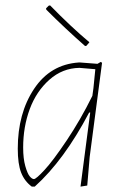

<svg xmlns="http://www.w3.org/2000/svg" viewBox="-20 -689 462 713"><path d="M166 -669Q243 -590 312 -532L301 -519L296 -518Q221 -584 152 -653L151 -658L161 -668ZM273 -457H277L342 -452L354 -459L359 -456L313 -106L304 0L279 4L315 -271H311Q218 -94 109 4H98Q71 -16 58.5 -48Q46 -80 46 -137Q46 -268 106.5 -359Q167 -450 273 -457ZM66 -141Q66 -100 74 -72Q82 -44 90.5 -34Q99 -24 106 -24Q114 -24 145.5 -58Q177 -92 228 -168Q279 -244 323 -333L327 -362L334 -432L275 -437Q212 -436 163.5 -393Q115 -350 90.5 -284Q66 -218 66 -141Z"/></svg>

Font: Alegreya Sans SC Thin
Style: Italic
Weight: 100
Italic angle: -7°
Designer: Juan Pablo del Peral
Foundry: Huerta Tipografica
Version: Version 2.007